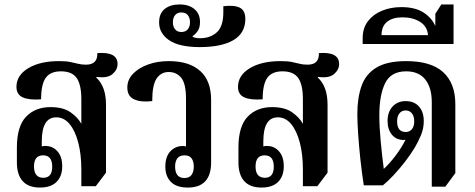

<svg xmlns="http://www.w3.org/2000/svg" viewBox="-20 -834 2138 864"><path d="M160 10Q108 10 82 -19Q56 -48 56 -103V-170Q56 -266 97.5 -309Q139 -352 207 -352Q264 -352 297 -329Q330 -306 346 -277V-388Q346 -453 325 -483Q304 -513 254 -513Q207 -513 186 -484Q165 -455 165 -387Q110 -383 82 -396Q54 -409 54 -443Q54 -495 107 -527Q160 -559 246 -559Q277 -559 296.5 -555Q316 -551 331.5 -547Q347 -543 367 -543Q420 -543 418 -595Q509 -602 509 -546Q509 -520 486 -500.5Q463 -481 415 -488L413 -485Q457 -445 457 -363V-57L411 4H346V-71Q346 -140 332 -193Q318 -246 293 -276Q268 -306 233 -306Q168 -306 168 -198V-175Q171 -176 176.5 -177Q182 -178 188 -177Q219 -176 239.5 -152Q260 -128 260 -86Q260 -41 234.5 -15.5Q209 10 160 10ZM175 -34Q215 -34 215 -84Q215 -135 174 -135Q133 -135 133 -85Q133 -34 175 -34Z M825 10Q774 10 749 -15.5Q724 -41 724 -84Q724 -129 746.5 -153Q769 -177 803 -177Q811 -177 817 -175V-389Q817 -458 795.5 -484Q774 -510 739 -510Q705 -510 685 -481Q665 -452 665 -379Q614 -373 583.5 -387Q553 -401 553 -440Q553 -476 579 -502.5Q605 -529 647 -544Q689 -559 740 -559Q831 -559 880.5 -515Q930 -471 930 -385V-103Q930 10 825 10ZM810 -33Q832 -33 842 -47Q852 -61 852 -84Q852 -108 842 -121.5Q832 -135 811 -135Q788 -135 778 -121.5Q768 -108 768 -84Q768 -60 778 -46.5Q788 -33 810 -33Z M878 -622Q834 -622 797.5 -630Q761 -638 737 -656Q718 -670 707 -689Q696 -708 696 -733Q696 -774 721.5 -794Q747 -814 788 -814Q830 -814 855 -793Q880 -772 880 -735Q880 -710 870 -695Q860 -680 847 -672V-668Q861 -662 880 -662Q926 -662 955.5 -688.5Q985 -715 985 -779V-806Q1034 -812 1059 -799.5Q1084 -787 1084 -749Q1084 -685 1030.5 -653.5Q977 -622 878 -622ZM796 -690Q815 -690 825 -702Q835 -714 835 -734Q835 -754 825 -766Q815 -778 796 -778Q778 -778 768 -766Q758 -754 758 -734Q758 -714 768 -702Q778 -690 796 -690Z M1157 10Q1105 10 1079 -19Q1053 -48 1053 -103V-170Q1053 -266 1094.5 -309Q1136 -352 1204 -352Q1261 -352 1294 -329Q1327 -306 1343 -277V-388Q1343 -453 1322 -483Q1301 -513 1251 -513Q1204 -513 1183 -484Q1162 -455 1162 -387Q1107 -383 1079 -396Q1051 -409 1051 -443Q1051 -495 1104 -527Q1157 -559 1243 -559Q1274 -559 1293.5 -555Q1313 -551 1328.5 -547Q1344 -543 1364 -543Q1417 -543 1415 -595Q1506 -602 1506 -546Q1506 -520 1483 -500.5Q1460 -481 1412 -488L1410 -485Q1454 -445 1454 -363V-57L1408 4H1343V-71Q1343 -140 1329 -193Q1315 -246 1290 -276Q1265 -306 1230 -306Q1165 -306 1165 -198V-175Q1168 -176 1173.5 -177Q1179 -178 1185 -177Q1216 -176 1236.5 -152Q1257 -128 1257 -86Q1257 -41 1231.5 -15.5Q1206 10 1157 10ZM1172 -34Q1212 -34 1212 -84Q1212 -135 1171 -135Q1130 -135 1130 -85Q1130 -34 1172 -34Z M1923 6V-374Q1923 -440 1893.5 -476.5Q1864 -513 1808 -513Q1739 -513 1713 -459.5Q1687 -406 1687 -315Q1687 -264 1693 -199.5Q1699 -135 1707 -74Q1734 -99 1760 -133.5Q1786 -168 1805 -205Q1802 -204 1798 -204Q1763 -204 1743.5 -228Q1724 -252 1724 -289Q1724 -330 1746.5 -354.5Q1769 -379 1806 -379Q1844 -379 1865.5 -354.5Q1887 -330 1887 -289Q1887 -256 1874.5 -226Q1862 -196 1846 -169Q1826 -136 1800.5 -103.5Q1775 -71 1749.5 -44Q1724 -17 1703 0H1617Q1608 -58 1601.5 -119Q1595 -180 1591.5 -233.5Q1588 -287 1588 -321Q1588 -394 1607 -447.5Q1626 -501 1674 -530Q1722 -559 1808 -559Q1920 -559 1974.5 -509Q2029 -459 2029 -365V-55L1984 6ZM1806 -240Q1823 -240 1833.5 -252.5Q1844 -265 1844 -288Q1844 -311 1833.5 -324Q1823 -337 1805 -337Q1788 -337 1777.5 -324Q1767 -311 1767 -288Q1767 -240 1806 -240Z M1612 -636V-662Q1612 -708 1636 -739Q1660 -770 1699.5 -786Q1739 -802 1786 -802Q1847 -802 1884.5 -778.5Q1922 -755 1939 -717V-772L1966 -814H2021V-636ZM1697 -676H1906Q1903 -715 1870.5 -735.5Q1838 -756 1791 -756Q1747 -756 1722 -736Q1697 -716 1697 -676Z"/></svg>

Font: Noto Serif Thai Condensed SemiBold
Style: Regular
Weight: 600
Width: 3
Designer: Monotype Design Team
Foundry: Monotype Imaging Inc.
Version: Version 2.002; ttfautohint (v1.8.4.7-5d5b)